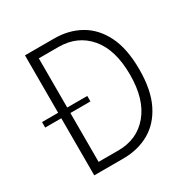

<svg xmlns="http://www.w3.org/2000/svg" viewBox="-161 -835 941 970"><g transform="rotate(-30 309.5 -350.0)"><path d="M284 -333V-365H167V-652H282Q392 -652 458.5 -574Q525 -496 525 -350Q525 -207 459 -127.5Q393 -48 282 -48H167V-333ZM20 -333H114V0H284Q369 0 435.5 -37.5Q502 -75 540.5 -152.5Q579 -230 579 -350Q579 -471 540.5 -548Q502 -625 435.5 -662.5Q369 -700 284 -700H114V-365H20Z"/></g></svg>

Font: Phudu Light Light
Style: Regular
Weight: 300
Version: Version 1.005;gftools[0.9.23]